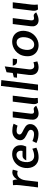

<svg xmlns="http://www.w3.org/2000/svg" viewBox="1540 -2338 810 3930"><g transform="rotate(-90 1945.0 -373.0)"><path d="M74 0 118.5 -367Q122.5 -402 123.5 -439.5Q124.5 -477 120 -512L213 -517Q222.5 -506.5 228.5 -486Q234.5 -465.5 235.5 -440.5L234 -419L246 -440.5Q270.5 -480 307.5 -503Q344.5 -526 379.5 -526Q394 -526 408 -523.2Q422 -520.5 437.5 -515.5L410.5 -416Q393 -421 380.2 -422.8Q367.5 -424.5 357 -424.5Q324 -424.5 295 -404.2Q266 -384 246 -346Q226 -308 219.5 -254.5L189 0Z M694 12Q630.5 12 585.5 -11Q540.5 -34 513.2 -73Q486 -112 476 -161.8Q466 -211.5 472 -265.5Q482.5 -347.5 523 -406.5Q563.5 -465.5 625 -497.2Q686.5 -529 760.5 -529Q814.5 -529 854.8 -506.8Q895 -484.5 916.8 -445.2Q938.5 -406 938.2 -353.5Q938 -301 910.5 -241H627Q641.5 -273 664.2 -295Q687 -317 717 -317H820.5Q829 -350.5 821.5 -379Q814 -407.5 793.2 -424.5Q772.5 -441.5 741.5 -441.5Q708 -441.5 677 -422.8Q646 -404 623.2 -365.5Q600.5 -327 593.5 -268Q586.5 -210 600 -167.5Q613.5 -125 644.2 -102Q675 -79 718.5 -79Q753 -79 786.8 -87.2Q820.5 -95.5 866 -116L887 -33Q832 -8 784 2Q736 12 694 12Z M1175 10Q1136.5 10 1090 3Q1043.5 -4 983 -32L1022.5 -114.5Q1063.5 -96.5 1099.8 -88.8Q1136 -81 1167.5 -81Q1207.5 -81 1228.8 -98.8Q1250 -116.5 1252.5 -140.5Q1256 -165 1240.5 -181.2Q1225 -197.5 1199 -210.5Q1173 -223.5 1143.8 -237.2Q1114.5 -251 1089 -269.5Q1063.5 -288 1049.8 -315.2Q1036 -342.5 1041 -383Q1044.5 -415 1066.5 -448Q1088.5 -481 1130 -503.5Q1171.5 -526 1233.5 -526Q1265.5 -526 1299.8 -520.8Q1334 -515.5 1378 -500L1339.5 -419.5Q1305 -430 1280.5 -434Q1256 -438 1232 -438Q1201 -438 1180.8 -424.8Q1160.5 -411.5 1157.5 -386.5Q1154.5 -363.5 1169.8 -347Q1185 -330.5 1211 -317.5Q1237 -304.5 1266 -290Q1295 -275.5 1320.5 -256.5Q1346 -237.5 1360.2 -210Q1374.5 -182.5 1369 -142Q1363.5 -97.5 1334.5 -63.2Q1305.5 -29 1263 -9.5Q1220.5 10 1175 10Z M1583 12Q1547 12 1516.8 -4.5Q1486.5 -21 1470.5 -56.5Q1454.5 -92 1462 -149L1507 -517H1628.5L1583 -146.5Q1579.5 -118 1589.2 -99.5Q1599 -81 1627 -81Q1637.5 -81 1647 -83.8Q1656.5 -86.5 1670 -88Q1696 -91.5 1714 -75.8Q1732 -60 1746.5 -37Q1692 -8.5 1653.5 1.8Q1615 12 1583 12ZM1806 0Q1785.5 -27 1781 -53.5Q1776.5 -80 1780 -110L1830 -517H1952L1905 -131Q1901.5 -103.5 1901.2 -72Q1901 -40.5 1906 -5Z M2058 0 2151 -758 2270.5 -751 2178.5 0Z M2537 12Q2447 12 2405.8 -42Q2364.5 -96 2377 -195.5L2406 -429.5H2319.5L2327.5 -495.5L2416 -517L2431.5 -643.5L2551 -680.5L2491.5 -191Q2485 -140 2503.2 -109Q2521.5 -78 2557 -78Q2573.5 -78 2592 -81.2Q2610.5 -84.5 2637 -93L2653.5 -13Q2614.5 -0.5 2588 5.8Q2561.5 12 2537 12ZM2649.5 -429.5Q2622.5 -429.5 2605.5 -442.8Q2588.5 -456 2579.2 -476Q2570 -496 2566 -517H2709.5L2699 -429.5Z M2986 12Q2916.5 12 2862 -19.5Q2807.5 -51 2779.2 -111.5Q2751 -172 2761.5 -259Q2770 -328.5 2799.8 -379.5Q2829.5 -430.5 2871.8 -463.5Q2914 -496.5 2961.5 -512.8Q3009 -529 3052.5 -529Q3131 -529 3184.5 -494Q3238 -459 3262.2 -398Q3286.5 -337 3276.5 -259Q3268.5 -195 3241 -144.5Q3213.5 -94 3172.5 -59.2Q3131.5 -24.5 3083.2 -6.2Q3035 12 2986 12ZM2996.5 -78.5Q3039.5 -78.5 3071 -103Q3102.5 -127.5 3121.8 -168.5Q3141 -209.5 3147 -259Q3153.5 -313.5 3142.8 -354Q3132 -394.5 3105.8 -416.5Q3079.5 -438.5 3041 -438.5Q3002.5 -438.5 2971 -416.5Q2939.5 -394.5 2918.5 -354Q2897.5 -313.5 2890.5 -259Q2881 -179.5 2909 -129Q2937 -78.5 2996.5 -78.5Z M3494 12Q3458 12 3427.8 -4.5Q3397.5 -21 3381.5 -56.5Q3365.5 -92 3373 -149L3418 -517H3539.5L3494 -146.5Q3490.5 -118 3500.2 -99.5Q3510 -81 3538 -81Q3548.5 -81 3558 -83.8Q3567.5 -86.5 3581 -88Q3607 -91.5 3625 -75.8Q3643 -60 3657.5 -37Q3603 -8.5 3564.5 1.8Q3526 12 3494 12ZM3717 0Q3696.5 -27 3692 -53.5Q3687.5 -80 3691 -110L3741 -517H3863L3816 -131Q3812.5 -103.5 3812.2 -72Q3812 -40.5 3817 -5Z"/></g></svg>

Font: Expletus Sans SemiBold
Style: Italic
Weight: 600
Italic angle: -7°
Version: Version 7.500